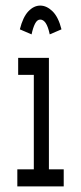

<svg xmlns="http://www.w3.org/2000/svg" viewBox="-20 -667 290 687"><path d="M42 0V-61H101V-399H45V-460H155V-61H208V0ZM93 -544 51 -562Q62 -606 81.5 -626.5Q101 -647 124 -647Q147 -647 168 -626.5Q189 -606 200 -562L158 -544Q152 -572 143.5 -584.5Q135 -597 124 -597Q113 -597 105.5 -582.5Q98 -568 93 -544Z"/></svg>

Font: Inconsolata UltraCondensed Medium
Style: Regular
Weight: 500
Width: 1
Monospace: yes
Designer: Raph Levien, Cyreal, Brenton Simpson
Foundry: Raph Levien, Cyreal, Google
Version: Version 3.001; ttfautohint (v1.8.2.53-6de2)